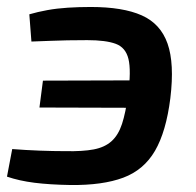

<svg xmlns="http://www.w3.org/2000/svg" viewBox="-22 -519 562 550"><path d="M238 -499Q330 -499 384 -475Q438 -451 458 -394Q478 -337 466 -238Q454 -142 422 -87Q390 -32 331 -10Q272 12 180 11Q120 10 76.5 4.5Q33 -1 -2 -13L13 -92Q52 -89 91.5 -87.5Q131 -86 166 -86Q215 -85 246.5 -91Q278 -97 297.5 -114.5Q317 -132 327.5 -164Q338 -196 345 -248Q354 -317 346 -350Q338 -383 309.5 -393.5Q281 -404 228 -404Q197 -404 171.5 -403.5Q146 -403 121.5 -402Q97 -401 68 -400L62 -478Q86 -485 113.5 -490Q141 -495 172.5 -497Q204 -499 238 -499ZM443 -289 432 -210 91 -211 101 -288Z"/></svg>

Font: Exo 2 SemiBold
Style: Italic
Weight: 600
Italic angle: -8°
Designer: Natanael Gama
Foundry: Natanael Gama
Version: Version 2.010